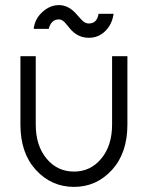

<svg xmlns="http://www.w3.org/2000/svg" viewBox="-20 -720 578 752"><path d="M60 -500V-232Q60 -121 120 -55Q181 12 270 12Q358 12 419 -55Q479 -121 479 -232V-500H419V-232Q419 -149 376 -98Q334 -48 270 -48Q205 -48 163 -98Q120 -149 120 -232V-500ZM328 -572Q366 -572 393 -599Q419 -625 425 -666H366Q360 -628 328 -628Q314 -628 303 -639Q298 -644 292 -650.5Q286 -657 280 -664Q249 -700 211 -700Q175 -700 145 -672Q116 -645 112 -607H171Q180 -644 211 -644Q222 -644 233 -633Q238 -628 243 -621.5Q248 -615 254 -608Q284 -572 328 -572Z"/></svg>

Font: Unageo
Style: Light
Weight: 300
Designer: Richard Sepsi
Foundry: Richard Sepsi
Version: Version 2.000